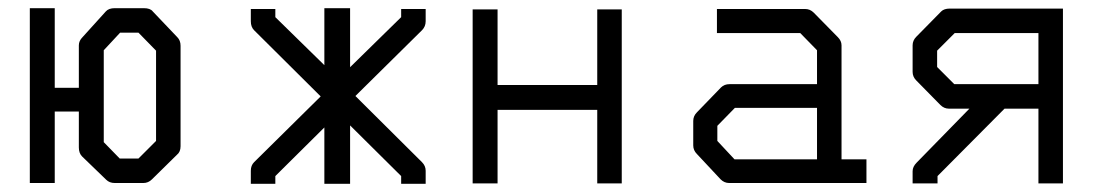

<svg xmlns="http://www.w3.org/2000/svg" viewBox="-20 -498 2740 470"><path d="M182 -407 239 -470Q246 -478 261 -478H332Q348 -478 354 -470L414 -407Q422 -399 422 -386V-140Q422 -126 413 -119L352 -59Q343 -50 331 -50H261Q248 -50 240 -58L181 -115Q173 -123 173 -137V-225H114V-50H53V-478H114V-283H173V-387Q173 -398 182 -407ZM234 -375V-150L273 -110H319L362 -153V-374L319 -418H274Z M774 -478H837V-333.5L962 -456V-476H1022V-446Q1022 -433 1013 -424L850 -263L1013 -101Q1022 -92 1022 -80V-48H962V-67L837 -191V-48H774V-186L654 -67V-48H594V-80Q594 -93 602 -101L765 -262L602 -424Q594 -432 594 -446V-476H654V-456L774 -338.5Z M1137 -475H1198V-290H1442V-475H1502V-49H1442V-229H1198V-49H1137Z M1980 -108V-234H1779L1736 -190V-153L1778 -108ZM2040 -108H2101V-50H1765Q1753 -50 1744 -59L1686 -121Q1677 -130 1677 -142V-202Q1677 -214 1686 -223L1745 -284Q1753 -292 1766 -292H1980V-375L1939 -417H1735V-476H1951Q1963 -476 1972 -467L2031 -407Q2040 -398 2040 -387Z M2353 -232H2303Q2291 -232 2282 -241L2223 -301Q2214 -310 2214 -322V-387Q2214 -399 2223 -408L2284 -470Q2291 -477 2305 -477H2582V-49H2522V-232H2439L2275 -67V-49H2214V-79Q2214 -90 2224 -100ZM2522 -292V-417H2317L2274 -374V-334L2316 -292Z"/></svg>

Font: IBM 3270
Style: Regular
Weight: 400
Monospace: yes
Version: Version 2.3.1